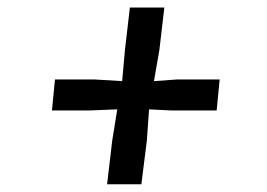

<svg xmlns="http://www.w3.org/2000/svg" viewBox="-20 -573 709 510"><path d="M278 -199 291.5 -282.5 215.5 -279.5H118L126 -362H230L304.5 -357.5L312 -441.5L325 -553H416.5L403.5 -441.5L389 -357.5L451.5 -362H563.5L555.5 -279.5H437L376 -282.5L370 -199L355.5 -83.5H264.5Z"/></svg>

Font: Merriweather 28pt
Style: Bold Italic
Weight: 700
Italic angle: -7.8°
Version: Version 2.101